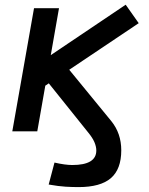

<svg xmlns="http://www.w3.org/2000/svg" viewBox="-20 -552 626 807"><path d="M310.1 234.4Q284.7 234.4 255.6 232.7Q226.6 231 184.6 223.6L209 131.3Q253.9 141.6 283.7 141.6Q384.8 141.6 384.8 80.6Q384.8 64.5 377 45.9Q369.1 27.3 351.1 5.4L185.1 -201.7L170.4 -191.9L136.7 0H31.7L123 -517.6H228L193.4 -320.3L508.3 -532.2L563 -454.6L271 -258.8L447.8 -43Q489.7 8.8 489.7 79.6Q489.7 159.2 446 196.8Q402.3 234.4 310.1 234.4Z"/></svg>

Font: Cascadia Mono
Style: Italic
Weight: 400
Italic angle: -10°
Monospace: yes
Designer: Aaron Bell
Foundry: Saja Typeworks
Version: Version 2404.023; ttfautohint (v1.8.4)